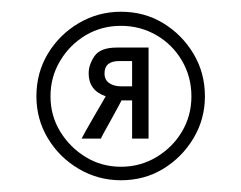

<svg xmlns="http://www.w3.org/2000/svg" viewBox="-20 -732 410 327"><path d="M186 -425Q147 -425 114 -444.5Q81 -464 61.5 -496.5Q42 -529 42 -568Q42 -608 61.5 -640.5Q81 -673 114 -692.5Q147 -712 186 -712Q226 -712 258 -692.5Q290 -673 309.5 -640.5Q329 -608 329 -568Q329 -529 309.5 -496.5Q290 -464 258 -444.5Q226 -425 186 -425ZM119 -496Q120 -498 126 -509Q132 -520 140 -533.5Q148 -547 154 -557.5Q160 -568 160 -568Q131 -578 131 -607Q131 -622 141 -636.5Q151 -651 179 -651H233V-496H205V-561H187Q187 -561 182 -551.5Q177 -542 170 -529.5Q163 -517 157.5 -507Q152 -497 152 -496ZM186 -448Q219 -448 246.5 -464.5Q274 -481 290 -508Q306 -535 306 -568Q306 -601 290 -628.5Q274 -656 246.5 -672Q219 -688 186 -688Q153 -688 126 -672Q99 -656 82.5 -628.5Q66 -601 66 -568Q66 -535 82.5 -508Q99 -481 126 -464.5Q153 -448 186 -448ZM186 -585H205V-628H183Q158 -628 158 -607Q158 -596 166 -590.5Q174 -585 186 -585Z"/></svg>

Font: Rethink Sans SemiBold
Style: Regular
Weight: 600
Designer: The Rethink Sans project authors (Hans Thiessen). DM Sans designed by Colophon Foundry.
Foundry: Rethink Communications LLC
Version: Version 1.001